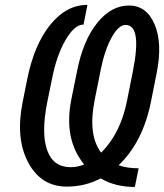

<svg xmlns="http://www.w3.org/2000/svg" viewBox="-20 -741 661 773"><path d="M485.4 -640.6Q457 -640.6 428.7 -588.9Q400.4 -537.1 384.3 -454.1L361.3 -339.4Q333 -197.8 387.2 -126.5Q463.9 -202.1 490.7 -332L514.6 -452.1Q552.7 -640.6 485.4 -640.6ZM264.6 -67.9Q292.5 -67.9 318.8 -79.1Q235.4 -180.7 267.1 -340.3L290 -453.6Q314.5 -578.1 371.1 -648.4Q427.7 -718.8 499 -718.8Q570.3 -718.8 602.5 -642.6Q634.8 -566.4 610.8 -447.3L587.9 -332Q555.2 -168.5 457.5 -75.7Q491.2 -63.5 538.1 -63.5L522.9 11.7Q443.8 11.7 385.3 -22.9Q322.8 10.3 249 10.3Q145.5 10.3 93.8 -86.4Q42 -183.1 70.8 -328.1L89.8 -422.9Q117.7 -561.5 182.6 -641.6Q247.6 -721.7 332 -721.2L316.4 -642.1Q279.8 -642.1 243.7 -579.6Q207.5 -517.1 189.5 -423.8L169.9 -328.1Q145.5 -204.6 169.9 -136.2Q194.3 -67.9 264.6 -67.9Z"/></svg>

Font: RobotoCondensed-Italic
Style: Italic
Weight: 400
Designer: Google
Version: Version 1.200311; 2013